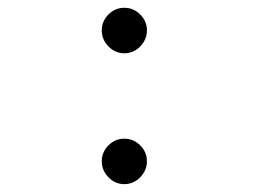

<svg xmlns="http://www.w3.org/2000/svg" viewBox="-20 -494 707 489"><path d="M256.2 -123.8Q273.3 -140.8 296.7 -140.8Q320 -140.8 337.1 -123.8Q354.2 -106.7 354.2 -83.3Q354.2 -60 337.1 -42.5Q320 -25 296.7 -25Q273.3 -25 256.2 -42.5Q239.2 -60 239.2 -83.3Q239.2 -106.7 256.2 -123.8ZM256.2 -457.1Q273.3 -474.2 296.7 -474.2Q320 -474.2 337.1 -457.1Q354.2 -440 354.2 -416.7Q354.2 -393.3 337.1 -375.8Q320 -358.3 296.7 -358.3Q273.3 -358.3 256.2 -375.8Q239.2 -393.3 239.2 -416.7Q239.2 -440 256.2 -457.1Z"/></svg>

Font: 0xA000-Mono
Style: Mono
Weight: 400
Version: Version 0.1